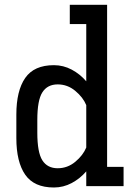

<svg xmlns="http://www.w3.org/2000/svg" viewBox="-20 -789 560 814"><path d="M208.5 5.9Q124.5 5.9 86.9 -48.3Q49.3 -102.5 49.3 -203.6V-303.2Q49.3 -404.3 86.9 -458.5Q124.5 -512.7 208.5 -512.7Q248.5 -512.7 283.9 -493.9Q319.3 -475.1 345.7 -444.3V-687H275.9V-768.6H434.1V-81.5H503.9V0H345.7V-62.5Q319.3 -31.7 283.9 -12.9Q248.5 5.9 208.5 5.9ZM224.6 -431.2Q181.2 -431.2 159.7 -397.7Q138.2 -364.3 138.2 -280.8V-226.1Q138.2 -142.6 159.7 -109.1Q181.2 -75.7 224.6 -75.7Q266.1 -75.7 299.1 -103Q332 -130.4 345.7 -163.6V-343.3Q332 -376.5 299.1 -403.8Q266.1 -431.2 224.6 -431.2Z"/></svg>

Font: Kay Pho Du SemiBold
Style: Regular
Weight: 600
Designer: Victor Gaultney, Khu Oo Reh
Foundry: SIL International
Version: Version 3.000